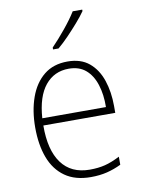

<svg xmlns="http://www.w3.org/2000/svg" viewBox="-87 -825 661 894"><g transform="rotate(-10 243.5 -377.5)"><path d="M255 -539Q318 -539 357 -506.5Q396 -474 414.5 -419Q433 -364 433 -297V-265H93Q92 -149 137.5 -87Q183 -25 271 -25Q311 -25 343 -33Q375 -41 414 -61V-23Q381 -7 346.5 1.5Q312 10 270 10Q196 10 148 -24Q100 -58 77 -119Q54 -180 54 -262Q54 -341 76.5 -404Q99 -467 143.5 -503Q188 -539 255 -539ZM255 -505Q186 -505 143.5 -453Q101 -401 94 -299H395Q396 -358 381 -405Q366 -452 335 -478.5Q304 -505 255 -505ZM365 -758Q349 -735 325 -707.5Q301 -680 275 -653Q249 -626 225 -606H199V-615Q231 -648 265 -689.5Q299 -731 320 -765H365Z"/></g></svg>

Font: Noto Sans Gujarati SemiCondensed ExtraLight
Style: Regular
Weight: 200
Width: 4
Designer: Jelle Bosma - Monotype Design Team, Universal Thirst
Foundry: Monotype Imaging Inc.
Version: Version 2.106; ttfautohint (v1.8.4.7-5d5b)